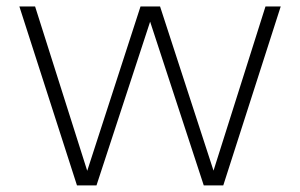

<svg xmlns="http://www.w3.org/2000/svg" viewBox="-20 -560 906 580"><path d="M212.5 0 38.5 -540.5H86L243.5 -44L404.5 -540.5H463.5L625 -44.5L782 -540.5H828L654.5 0H595.5L433.5 -494.5L271.5 0Z"/></svg>

Font: Encode Sans SmExp XLt
Style: Regular
Weight: 200
Width: 6
Designer: Multiple Designers
Foundry: Impallari Type
Version: Version 3.002; ttfautohint (v1.8.3) -l 8 -r 50 -G 200 -x 14 